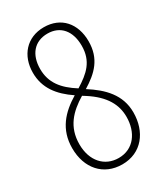

<svg xmlns="http://www.w3.org/2000/svg" viewBox="-184 -801 768 890"><g transform="rotate(-30 200.5 -356.5)"><path d="M202 -723C110 -723 53 -656 53 -565C53 -483 98 -426 169 -378C93 -332 36 -272 36 -171C36 -64 100 10 201 10C304 10 365 -70 365 -174C365 -268 305 -328 228 -377C298 -420 350 -469 350 -563C350 -658 294 -723 202 -723ZM202 -689C270 -689 312 -641 312 -561C312 -478 266 -438 200 -397C130 -441 91 -490 91 -563C91 -640 132 -689 202 -689ZM74 -170C74 -263 126 -316 197 -359L213 -349C297 -295 327 -236 327 -172C327 -89 281 -24 201 -24C126 -24 74 -81 74 -170Z"/></g></svg>

Font: Noto Sans Thai Looped ExtraCondensed ExtraLight
Style: Regular
Weight: 200
Width: 2
Designer: Sasikarn Vongin, Ben Mitchell
Foundry: The Fontpad Ltd
Version: Version 1.001